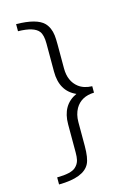

<svg xmlns="http://www.w3.org/2000/svg" viewBox="-139 -929 787 1099"><g transform="rotate(-15 255.0 -380.0)"><path d="M69.8 53.2Q152.8 52.7 180.2 27.8Q199.7 10.3 205.1 -13.7Q209 -30.3 209 -57.1V-224.1Q209 -338.4 299.8 -379.9Q209 -419.9 209 -536.1V-703.1Q209 -752.9 192.4 -774.9Q165 -811.5 69.8 -813V-855Q191.4 -853.5 233.4 -811Q260.7 -782.7 266.6 -735.4Q269 -714.8 269 -680.2V-539.1Q269 -462.9 318.8 -424.3Q350.1 -400.4 398.9 -398.9V-360.8Q321.8 -358.4 288.1 -300.3Q269 -266.1 269 -221.2V-80.1Q269 -7.8 252.9 23.9Q217.8 93.8 69.8 95.2Z"/></g></svg>

Font: BIZ UDPMincho
Style: Regular
Weight: 400
Designer: TypeBank Co., Ltd.
Foundry: Morisawa Inc.
Version: Version 1.06